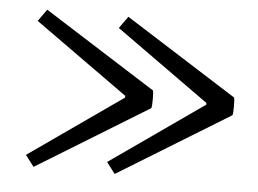

<svg xmlns="http://www.w3.org/2000/svg" viewBox="-40 -524 753 561"><g transform="rotate(5 336.0 -243.5)"><path d="M315 -474 643 -266Q645 -262 645 -240Q645 -219 643 -214L315 -13L290 -46L564 -238V-243L290 -439ZM77 -474 405 -266Q407 -262 407 -240Q407 -219 405 -214L77 -13L52 -46L326 -238V-243L52 -439Z"/></g></svg>

Font: Arima Madurai
Style: Regular
Weight: 400
Designer: Joana Correia and Natanael Gama
Foundry: NDISCOVER
Version: Version 1.020